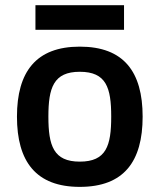

<svg xmlns="http://www.w3.org/2000/svg" viewBox="-20 -711 620 746"><path d="M45.9 -257.8C45.9 -83 120.1 15.1 290 15.1C460.9 15.1 534.2 -83 534.2 -257.8C534.2 -432.1 460.9 -529.8 290 -529.8C120.1 -529.8 45.9 -432.1 45.9 -257.8ZM290 -83C188 -83 168 -145 168 -257.8C168 -370.1 188 -432.1 290 -432.1C393.1 -432.1 412.1 -370.1 412.1 -257.8C412.1 -145 393.1 -83 290 -83ZM117.7 -595.2H461.9V-690.9H117.7Z"/></svg>

Font: Doppio One
Style: Regular
Weight: 400
Designer: Szymon Celej
Foundry: Sorkin Type Co
Version: Version 1.002